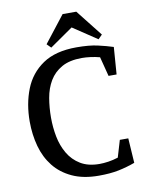

<svg xmlns="http://www.w3.org/2000/svg" viewBox="-89 -865 730 940"><g transform="rotate(-10 275.5 -395.0)"><path d="M326 10Q249 10 194 -15.5Q139 -41 104.5 -84.5Q70 -128 54 -186Q38 -244 38 -310Q38 -397 66.5 -469.5Q95 -542 158.5 -585Q222 -628 326 -628Q389 -628 431 -618.5Q473 -609 507 -598L497 -463H457L432 -560Q409 -566 386 -569Q363 -572 343 -572Q282 -572 243 -550Q204 -528 182 -491Q160 -454 152 -407Q144 -360 144 -310Q144 -262 153 -215.5Q162 -169 184.5 -130.5Q207 -92 245 -69Q283 -46 339 -46Q359 -46 383 -49.5Q407 -53 432 -61L457 -145H499L507 -22Q466 -7 424.5 1.5Q383 10 326 10ZM205 -648 185 -668 288 -800H356L460 -668L440 -648L320 -728Z"/></g></svg>

Font: Manuale Medium
Style: Regular
Weight: 500
Designer: Eduardo Tunni / Pablo Cosgaya
Foundry: Eduardo Tunni / Pablo Cosgaya
Version: Version 1.002